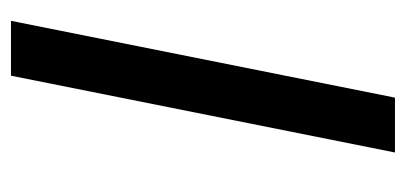

<svg xmlns="http://www.w3.org/2000/svg" viewBox="-215 -525 740 350"><g transform="rotate(-90 155.0 -350.0)"><path d="M52 0 192 -700H292L152 0Z"/></g></svg>

Font: MOST Montserrat Medium
Style: Italic
Weight: 500
Italic angle: -11.3°
Designer: Julieta Ulanovsky
Foundry: Julieta Ulanovsky
Version: Version 8.000;March 11, 2024;FontCreator 15.0.0.2926 64-bit